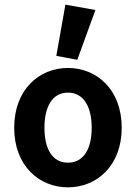

<svg xmlns="http://www.w3.org/2000/svg" viewBox="-20 -794 584 825"><path d="M272 11C396 11 503 -82 503 -245C503 -409 396 -502 272 -502C148 -502 41 -409 41 -245C41 -82 148 11 272 11ZM272 -396C339 -396 374 -336 374 -245C374 -154 339 -95 272 -95C205 -95 171 -154 171 -245C171 -336 205 -396 272 -396ZM222 -554 312 -537 390 -751 261 -774Z"/></svg>

Font: Source Sans Pro SemBd
Style: Regular
Weight: 700
Designer: Paul D. Hunt
Foundry: Adobe Systems Incorporated
Version: Version 2.020;PS 2.0;hotconv 1.0.86;makeotf.lib2.5.63406